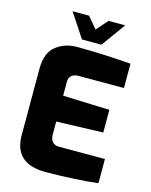

<svg xmlns="http://www.w3.org/2000/svg" viewBox="-136 -1021 873 1113"><g transform="rotate(15 300.5 -464.5)"><path d="M59 -165V-564Q59 -659 111.5 -700.5Q164 -742 237 -742Q403 -741 561 -728V-582H289Q262 -582 247 -569Q232 -556 232 -530V-448L512 -438V-302L232 -293V-215Q232 -185 246.5 -170.5Q261 -156 284 -156H561V-11Q441 4 248 6Q59 6 59 -165ZM158 -935H257L314 -867L374 -935H474L370 -791H253Z"/></g></svg>

Font: Exo ExtraBold
Style: Regular
Weight: 800
Designer: Natanael Gama
Foundry: Natanael Gama
Version: Version 1.500